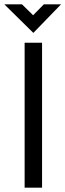

<svg xmlns="http://www.w3.org/2000/svg" viewBox="-63 -861 300 881"><path d="M50 0V-665H130V0ZM217 -841 90 -710 -43 -841H38L89 -791L138 -841Z"/></svg>

Font: Sulphur Point
Style: Bold
Weight: 700
Designer: Noponies / Dale Sattler
Foundry: Noponies
Version: Version 1.000; ttfautohint (v1.8)